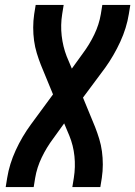

<svg xmlns="http://www.w3.org/2000/svg" viewBox="-20 -755 546 775"><path d="M3 0 9 -37Q18 -93 43.5 -148.5Q69 -204 105 -253L194 -374L145 -493Q136 -516 128.5 -540.5Q121 -565 117.5 -591Q114 -617 114 -644Q114 -671 118 -698L124 -735H237L231 -698Q224 -654 229 -610.5Q234 -567 249 -528L270 -478L314 -539Q341 -575 360.5 -615.5Q380 -656 387 -698L393 -735H506L500 -698Q491 -642 465.5 -586.5Q440 -531 405 -482L315 -361L364 -242Q373 -219 380.5 -194.5Q388 -170 391.5 -144Q395 -118 395 -91Q395 -64 391 -37L385 0H272L278 -37Q285 -81 280.5 -124.5Q276 -168 260 -207L239 -257L195 -196Q168 -160 148.5 -119.5Q129 -79 122 -37L116 0Z"/></svg>

Font: Iosevka Curly
Style: Bold Italic
Weight: 700
Italic angle: -9°
Monospace: yes
Designer: Belleve Invis
Foundry: Belleve Invis
Version: Version 22.1.2; ttfautohint (v1.8.4)